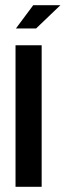

<svg xmlns="http://www.w3.org/2000/svg" viewBox="-20 -722 254 742"><path d="M40 0V-547H141V0ZM41.5 -612 108.5 -702H213.5L119.5 -612Z"/></svg>

Font: League Gothic
Style: Regular
Weight: 400
Designer: The League of Moveable Type
Version: Version 2.001